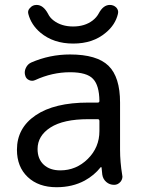

<svg xmlns="http://www.w3.org/2000/svg" viewBox="-20 -782 588 791"><path d="M134.8 -168Q134.8 -127 160.2 -103.5Q185.5 -80.1 228.5 -80.1Q293.9 -80.1 341.8 -127.4Q389.6 -174.8 389.6 -242.2V-283.2Q389.6 -291 382.8 -291H343.8Q241.2 -291 188 -256.8Q134.8 -222.7 134.8 -168ZM268.6 -557.6Q378.9 -557.6 426.8 -511.2Q474.6 -464.8 474.6 -359.4V-165Q474.6 -115.2 483.4 -61.5Q484.4 -58.6 484.4 -54.7Q484.4 -43 476.6 -33.2Q465.8 -20.5 450.2 -20.5Q431.6 -20.5 418 -32.2Q404.3 -43.9 401.4 -62.5Q399.4 -77.1 398.4 -91.8Q398.4 -92.8 397 -93.3Q395.5 -93.8 394.5 -92.8Q368.2 -59.6 329.1 -38.1Q278.3 -10.7 212.9 -10.7Q138.7 -10.7 94.2 -52.7Q49.8 -94.7 49.8 -165Q49.8 -254.9 127 -307.1Q204.1 -359.4 343.8 -359.4H382.8Q389.6 -359.4 389.6 -366.2Q388.7 -430.7 363.3 -457Q337.9 -484.4 268.6 -484.4Q195.3 -484.4 125 -452.1Q112.3 -446.3 99.6 -452.1Q86.9 -458 84 -470.7Q82 -476.6 82 -482.4Q82 -493.2 86.9 -502.9Q93.8 -517.6 108.4 -524.4Q184.6 -557.6 268.6 -557.6ZM96.7 -724.6Q95.7 -728.5 95.7 -731.4Q95.7 -742.2 104.5 -750Q114.3 -761.7 130.9 -761.7Q158.2 -761.7 177.7 -725.6Q185.5 -709 201.2 -697.3Q233.4 -672.9 281.2 -672.9Q329.1 -672.9 361.3 -697.3Q377.9 -710 386.7 -726.6Q405.3 -761.7 432.6 -761.7Q448.2 -761.7 459 -751Q466.8 -742.2 466.8 -732.4Q466.8 -728.5 465.8 -724.6Q455.1 -679.7 416 -647.5Q363.3 -602.5 281.7 -602.5Q200.2 -602.5 146.5 -647.5Q108.4 -679.7 96.7 -724.6Z"/></svg>

Font: Gen Jyuu Gothic P Regular
Style: Regular
Weight: 400
Designer: [Source Han Sans]
Ryoko NISHIZUKA  (kana & ideographs); Paul D. Hunt (Latin, Greek & Cyrillic); Wenlong ZHANG  (bopomofo
Version: Version 1.002.20150607